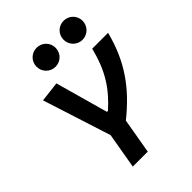

<svg xmlns="http://www.w3.org/2000/svg" viewBox="-264 -1064 1188 1188"><g transform="rotate(-45 329.5 -470.5)"><path d="M181.6 0H312.5L352.5 -231.4C508.3 -356.9 606.9 -490.2 658.7 -693.4H520C480 -535.2 418.9 -444.3 316.9 -352.5H308.1L211.4 -698.2L78.6 -682.6L222.2 -234.4ZM280.8 -774.4C327.1 -774.4 363.8 -811.5 363.8 -857.9C363.8 -904.3 327.1 -940.9 280.8 -940.9C234.4 -940.9 197.3 -904.3 197.3 -857.9C197.3 -811.5 234.4 -774.4 280.8 -774.4ZM516.6 -774.4C562.5 -774.4 600.1 -811.5 600.1 -857.9C600.1 -904.3 563 -940.9 516.6 -940.9C470.7 -940.9 433.6 -904.3 433.6 -857.9C433.6 -811.5 470.7 -774.4 516.6 -774.4Z"/></g></svg>

Font: Cascadia Code NF
Style: Bold Italic
Weight: 700
Italic angle: -10°
Monospace: yes
Designer: Aaron Bell
Foundry: Saja Typeworks
Version: Version 2404.023